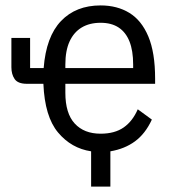

<svg xmlns="http://www.w3.org/2000/svg" viewBox="-20 -548 634 708"><path d="M387 10V140H316V10Q243 -1 194 -59.5Q145 -118 140 -239H79Q46 -239 34 -256.5Q22 -274 22 -300V-408H91V-297H141Q150 -413 205 -470.5Q260 -528 351 -528Q412 -528 457 -500.5Q502 -473 527 -413.5Q552 -354 552 -258V-239H221V-206Q221 -130 255.5 -92.5Q290 -55 351 -55Q403 -55 436 -78Q469 -101 488 -145L540 -107Q516 -55 478 -27Q440 1 387 10ZM351 -464Q310 -464 281 -446.5Q252 -429 236.5 -395Q221 -361 221 -310V-297H471V-310Q471 -361 457.5 -395Q444 -429 417.5 -446.5Q391 -464 351 -464Z"/></svg>

Font: IBM Plex Sans Condensed
Style: Regular
Weight: 400
Width: 3
Designer: Mike Abbink, Paul van der Laan, Pieter van Rosmalen
Foundry: Bold Monday
Version: Version 3.201